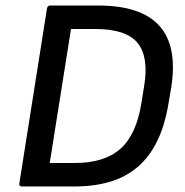

<svg xmlns="http://www.w3.org/2000/svg" viewBox="-20 -675 671 695"><path d="M60 0Q48 0 50 -11L150 -644Q152 -655 162 -655H335Q491 -655 557 -581.5Q623 -508 600 -360L591 -307Q575 -203 533 -135Q491 -67 421 -33.5Q351 0 249 0ZM160 -85H251Q358 -85 416 -136.5Q474 -188 492 -303L502 -365Q519 -469 478 -519.5Q437 -570 325 -570H237Z"/></svg>

Font: Sofia Sans SemiBold
Style: Italic
Weight: 600
Italic angle: -9°
Designer: Botio Nikoltchev, Ani Petrova
Foundry: lettersoup
Version: Version 4.100-B